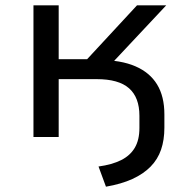

<svg xmlns="http://www.w3.org/2000/svg" viewBox="-20 -516 705 723"><path d="M379 187 351 111Q402 104 436 87Q470 70 487.5 40.5Q505 11 505 -34V-80Q505 -149 466 -183.5Q427 -218 344 -218H201V0H106V-496H201V-293H308L496 -496H606L379 -254L354 -290Q435 -290 489.5 -266.5Q544 -243 571.5 -198Q599 -153 599 -85V-35Q599 11 586.5 47.5Q574 84 547 111.5Q520 139 478.5 158Q437 177 379 187Z"/></svg>

Font: Nunito Sans 7pt SemiExpanded
Style: Regular
Weight: 400
Width: 6
Designer: Vernon Adams
Foundry: Vernon Adams
Version: Version 3.101;gftools[0.9.27]